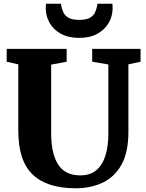

<svg xmlns="http://www.w3.org/2000/svg" viewBox="-20 -1006 784 1034"><path d="M387 8Q234 8 156.2 -65.8Q78.5 -139.5 78.5 -302.5V-659.5L16 -673.5V-743H339V-673.5L255.5 -658V-288.5Q255.5 -178.5 293.2 -120Q331 -61.5 412 -61.5Q466.5 -61.5 499.8 -90.2Q533 -119 548.2 -169.5Q563.5 -220 563.5 -286V-659L476.5 -673.5V-743H737V-673.5L671.5 -659.5V-295.5Q671.5 -187 634.8 -120.2Q598 -53.5 533.8 -22.8Q469.5 8 387 8ZM406.5 -802Q348 -802 307.8 -824.2Q267.5 -846.5 247 -883Q226.5 -919.5 226.5 -961.5Q226.5 -975.5 228 -986H309Q309 -984 309.2 -980.5Q309.5 -977 310 -973.5Q313.5 -959.5 320.2 -942Q327 -924.5 346.5 -911.8Q366 -899 406.5 -899Q447 -899 466.5 -911.5Q486 -924 493 -941.5Q500 -959 503 -973.5Q504 -977 504 -980.5Q504 -984 504 -986H585Q586.5 -975.5 586.5 -962Q586.5 -920 565.8 -883.5Q545 -847 505 -824.5Q465 -802 406.5 -802Z"/></svg>

Font: Merriweather Black
Style: Regular
Weight: 900
Designer: Eben Sorkin
Foundry: Eben Sorkin
Version: Version 2.200;gftools[0.9.31]